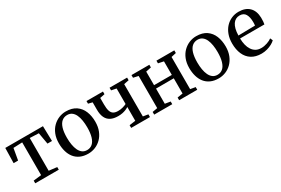

<svg xmlns="http://www.w3.org/2000/svg" viewBox="61 -1389 3283 2242"><g transform="rotate(-30 1702.0 -268.0)"><path d="M127.5 0V-36L234.5 -48.5V-490L114 -485L87 -330H26.5L31 -532.5H539L544 -330H483L456 -485L336.5 -490V-48.5L445 -36V0Z M599.5 -265Q599.5 -334 620.8 -386.8Q642 -439.5 678.5 -475.5Q715 -511.5 760.5 -530Q806 -548.5 854 -548.5Q938 -548.5 991.2 -511.8Q1044.5 -475 1069.8 -412.5Q1095 -350 1095 -272.5Q1095 -203.5 1073.5 -150.5Q1052 -97.5 1015.8 -61.5Q979.5 -25.5 934 -7.2Q888.5 11 840.5 11Q778 11 732.2 -10Q686.5 -31 657.2 -68.5Q628 -106 613.8 -156.2Q599.5 -206.5 599.5 -265ZM848 -32.5Q890 -32.5 919.8 -58Q949.5 -83.5 965 -134.8Q980.5 -186 980.5 -262.5Q980.5 -312 973.5 -355.8Q966.5 -399.5 951 -433Q935.5 -466.5 910 -485.5Q884.5 -504.5 848 -504.5Q805.5 -504.5 775.2 -479.2Q745 -454 729.2 -403Q713.5 -352 713.5 -275Q713.5 -225 721 -181Q728.5 -137 744.2 -103.8Q760 -70.5 785.5 -51.5Q811 -32.5 848 -32.5Z M1421 0V-36.5L1504 -48V-234Q1488 -223.5 1467 -214.5Q1446 -205.5 1419.5 -200Q1393 -194.5 1360.5 -194.5Q1299.5 -194.5 1259.8 -215.5Q1220 -236.5 1200.5 -278.5Q1181 -320.5 1181 -384V-483.5L1126 -497V-532.5H1348V-497L1283 -483.5V-396.5Q1283 -341.5 1293.2 -308.8Q1303.5 -276 1326.8 -261.5Q1350 -247 1389.5 -247Q1424 -247 1454.8 -255.8Q1485.5 -264.5 1504 -274.5V-483.5L1437 -497V-532.5H1673.5V-497L1606 -483.5V-48L1674.5 -36.5V0Z M1731.5 0V-36L1800 -48V-481.5L1732.5 -496.5V-532.5H1973.5V-496.5L1902 -481.5V-298.5H2141.5V-481.5L2069 -496.5V-532.5H2310V-496.5L2243.5 -481.5V-48L2312 -36V0H2068V-36L2141.5 -48V-253L1902 -252.5V-48L1975 -36V0Z M2357.5 -265Q2357.5 -334 2378.8 -386.8Q2400 -439.5 2436.5 -475.5Q2473 -511.5 2518.5 -530Q2564 -548.5 2612 -548.5Q2696 -548.5 2749.2 -511.8Q2802.5 -475 2827.8 -412.5Q2853 -350 2853 -272.5Q2853 -203.5 2831.5 -150.5Q2810 -97.5 2773.8 -61.5Q2737.5 -25.5 2692 -7.2Q2646.5 11 2598.5 11Q2536 11 2490.2 -10Q2444.5 -31 2415.2 -68.5Q2386 -106 2371.8 -156.2Q2357.5 -206.5 2357.5 -265ZM2606 -32.5Q2648 -32.5 2677.8 -58Q2707.5 -83.5 2723 -134.8Q2738.5 -186 2738.5 -262.5Q2738.5 -312 2731.5 -355.8Q2724.5 -399.5 2709 -433Q2693.5 -466.5 2668 -485.5Q2642.5 -504.5 2606 -504.5Q2563.5 -504.5 2533.2 -479.2Q2503 -454 2487.2 -403Q2471.5 -352 2471.5 -275Q2471.5 -225 2479 -181Q2486.5 -137 2502.2 -103.8Q2518 -70.5 2543.5 -51.5Q2569 -32.5 2606 -32.5Z M3176 11Q3096 11 3042.2 -23.2Q2988.5 -57.5 2961.5 -119.5Q2934.5 -181.5 2934.5 -263.5Q2934.5 -329.5 2953.8 -382Q2973 -434.5 3007.2 -471.5Q3041.5 -508.5 3086.5 -528.2Q3131.5 -548 3183 -548Q3274 -548 3325.2 -498.5Q3376.5 -449 3379 -355.5Q3379 -325 3377.5 -304.2Q3376 -283.5 3372.5 -268.5H3044.5Q3045 -221 3055 -180.8Q3065 -140.5 3084.8 -110.8Q3104.5 -81 3134.2 -64.2Q3164 -47.5 3205 -47.5Q3245 -47.5 3285.8 -61.8Q3326.5 -76 3349 -94L3364.5 -59.5Q3347.5 -42 3317.8 -25.8Q3288 -9.5 3251 0.8Q3214 11 3176 11ZM3045 -308 3271 -312Q3272.5 -323 3273 -335Q3273.5 -347 3273.5 -358Q3273.5 -425 3250.2 -464.8Q3227 -504.5 3172 -504.5Q3143.5 -504.5 3120.5 -492Q3097.5 -479.5 3081 -455Q3064.5 -430.5 3055.2 -393.8Q3046 -357 3045 -308Z"/></g></svg>

Font: Merriweather 72pt
Style: Regular
Weight: 400
Version: Version 2.100